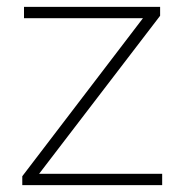

<svg xmlns="http://www.w3.org/2000/svg" viewBox="-20 -540 538 560"><path d="M453 -33H94L447 -494V-520H50V-487H397L45 -26V0H453Z"/></svg>

Font: Montserrat-Alt1 ExtLt
Style: Regular
Weight: 200
Designer: Differentunic
Foundry: Differentunic
Version: Version 7.222